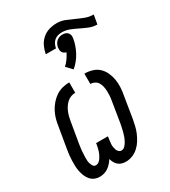

<svg xmlns="http://www.w3.org/2000/svg" viewBox="-203 -934 927 1044"><g transform="rotate(-30 261.0 -412.5)"><path d="M274 8Q261 8 249 4.5Q237 1 227 -7.5Q217 -16 211.5 -27Q206 -38 202 -50Q195 -38 185 -27Q175 -16 163.5 -8Q152 0 138 4Q124 8 111 8Q93 8 78 1.5Q63 -5 52.5 -17.5Q42 -30 36 -45Q30 -60 26.5 -76.5Q23 -93 22.5 -110Q22 -127 22.5 -144.5Q23 -162 25 -179.5Q27 -197 30 -214L52 -344Q55 -366 61 -387Q67 -408 77.5 -428Q88 -448 103.5 -466Q119 -484 138 -496.5Q157 -509 179 -514.5Q201 -520 222 -520V-455Q209 -455 195 -450Q181 -445 170 -435Q159 -425 151 -413Q143 -401 137.5 -387.5Q132 -374 128.5 -360.5Q125 -347 123 -334L101 -204Q100 -193 98 -183Q96 -173 95.5 -162.5Q95 -152 94.5 -142Q94 -132 93.5 -122Q93 -112 94 -102Q95 -92 98 -82.5Q101 -73 106.5 -65Q112 -57 123 -57Q133 -57 141.5 -63.5Q150 -70 156 -79Q162 -88 166.5 -97.5Q171 -107 174 -116.5Q177 -126 179 -136Q181 -146 183 -156V-161H257V-156Q255 -146 254 -136Q253 -126 252 -116.5Q251 -107 252.5 -97.5Q254 -88 257 -79Q260 -70 267 -63.5Q274 -57 284 -57Q296 -57 305.5 -67Q315 -77 321.5 -89Q328 -101 332.5 -113Q337 -125 340 -137Q343 -149 346 -161.5Q349 -174 351 -186L372 -316Q375 -331 376 -346Q377 -361 376.5 -375.5Q376 -390 373 -404Q370 -418 363.5 -429.5Q357 -441 344.5 -448Q332 -455 317 -455V-520Q342 -520 365.5 -513Q389 -506 406 -490Q423 -474 433 -452Q443 -430 447 -406Q451 -382 449.5 -356.5Q448 -331 443 -306L422 -176Q418 -155 413.5 -135Q409 -115 400.5 -95Q392 -75 380.5 -56.5Q369 -38 352.5 -23Q336 -8 315.5 0Q295 8 274 8ZM252 -716H188Q192 -739 202.5 -762Q213 -785 232 -802Q251 -819 275 -826Q299 -833 323 -833Q350 -833 374 -823.5Q398 -814 421.5 -803Q445 -792 470 -782.5Q495 -773 522 -773L512 -716Q486 -716 462.5 -725.5Q439 -735 417 -746Q395 -757 371.5 -766.5Q348 -776 322 -776Q310 -776 297.5 -772.5Q285 -769 275 -760.5Q265 -752 259.5 -740Q254 -728 252 -716ZM278 -569 244 -605Q259 -618 270.5 -634.5Q282 -651 291 -669Q284 -671 277.5 -675Q271 -679 267.5 -685.5Q264 -692 263.5 -700Q263 -708 264 -716Q266 -726 270.5 -735Q275 -744 283 -751Q291 -758 300.5 -761Q310 -764 320 -764Q330 -764 338.5 -761Q347 -758 353 -751Q359 -744 360.5 -735Q362 -726 360 -716Q357 -696 350 -676Q343 -656 333 -637Q323 -618 309 -600.5Q295 -583 278 -569Z"/></g></svg>

Font: Iosevka
Style: Italic
Weight: 400
Italic angle: -9°
Monospace: yes
Designer: Belleve Invis
Foundry: Belleve Invis
Version: Version 32.5.0; ttfautohint (v1.8.4)